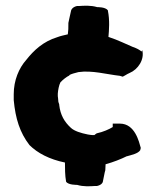

<svg xmlns="http://www.w3.org/2000/svg" viewBox="-20 -585 549 671"><path d="M28 -235C34 -171 49 -122 83 -78C111 -50 153 -28 207 -17C207 2 207 28 211 50C219 62 249 61 249 61C272 68 295 66 312 65H319C337 61 340 51 340 47C344 30 345 19 348 10L349 -11C375 -18 403 -29 423 -39H424C441 -44 462 -48 470 -60L472 -68C466 -89 452 -153 399 -153H374V-141C361 -133 341 -124 318 -119C315 -117 312 -115 310 -113H302C299 -113 294 -114 287 -115C262 -120 240 -127 228 -138C205 -159 191 -183 187 -218V-220L184 -229C184 -236 182 -247 182 -249V-258C183 -271 186 -287 191 -297C199 -306 213 -317 222 -321L223 -323C228 -326 241 -330 254 -333C302 -340 353 -325 399 -320L409 -317L418 -322C424 -326 427 -327 433 -330C462 -342 486 -377 477 -410L475 -405C465 -412 461 -415 444 -421C422 -430 393 -445 359 -456C361 -479 364 -514 357 -548V-549C348 -561 320 -560 320 -560C297 -567 273 -565 256 -564H249C231 -560 228 -548 228 -546C223 -526 222 -517 219 -505C219 -485 219 -480 217 -465C205 -462 193 -460 180 -455C131 -440 98 -409 72 -376C46 -347 28 -304 28 -256Z"/></svg>

Font: Hussar Pisanka
Style: Blk
Weight: 700
Designer: Robert Jablonski
Foundry: Cannot Into Space Fonts
Version: Version 1.070